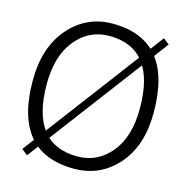

<svg xmlns="http://www.w3.org/2000/svg" viewBox="-105 -803 877 905"><g transform="rotate(15 333.5 -350.0)"><path d="M615 -677 105 0 76 -23 586 -700ZM40 -348Q40 -511 124.5 -607.5Q209 -704 335 -704Q630 -704 630 -348Q630 -186 546 -91Q462 4 335 4Q40 4 40 -348ZM108 -350Q108 -56 335 -56Q433 -56 497.5 -134Q562 -212 562 -350Q562 -644 335 -644Q237 -644 172.5 -565.5Q108 -487 108 -350Z"/></g></svg>

Font: Antic Slab
Style: Regular
Weight: 400
Designer: Santiago Orozco
Foundry: Santiago Orozco
Version: Version 001.002